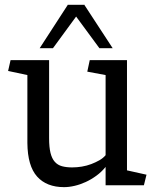

<svg xmlns="http://www.w3.org/2000/svg" viewBox="-20 -770 647 798"><path d="M93.8 -458 13.7 -475.1 23.9 -520H184.1V-195.8Q184.1 -158.2 189.9 -134.5Q195.8 -110.8 207.8 -97.4Q219.7 -84 237.8 -79.1Q255.9 -74.2 279.8 -74.2Q299.8 -74.2 320.3 -77.6Q340.8 -81.1 359.4 -88.1Q377.9 -95.2 393.3 -104Q408.7 -112.8 418.9 -125V-458L342.8 -472.2L353 -520H507.8V-62L588.9 -43.9L578.1 0H418.9V-76.2Q401.9 -55.2 380.4 -39.6Q358.9 -23.9 335.9 -13.4Q313 -2.9 290 2.4Q267.1 7.8 246.1 7.8Q173.8 7.8 134.3 -36.1Q94.7 -80.1 93.8 -175.8ZM296.4 -701.2 200.2 -569.8H145L261.2 -749V-750H332L331.1 -749L448.2 -569.8H393.1Z"/></svg>

Font: Brawler
Style: Regular
Weight: 400
Version: Version 1.000